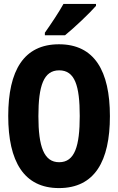

<svg xmlns="http://www.w3.org/2000/svg" viewBox="-20 -951 603 980"><path d="M209 -784V-771H312C361 -811 438 -884 470 -921V-931H304C279 -886 242 -831 209 -784ZM281 9C463 9 541 -128 541 -358C541 -589 462 -725 281 -725C102 -725 22 -592 22 -359C22 -127 102 9 281 9ZM282 -123C204 -123 176 -203 176 -358C176 -514 203 -592 282 -592C362 -592 387 -514 387 -359C387 -206 362 -123 282 -123Z"/></svg>

Font: Noto Sans Mono SemiCondensed ExtraBold
Style: Regular
Weight: 800
Width: 4
Designer: Monotype Design Team
Foundry: Monotype Imaging Inc.
Version: Version 2.014